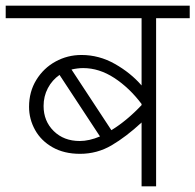

<svg xmlns="http://www.w3.org/2000/svg" viewBox="-40 -654 686 674"><path d="M626 -590H508V0H457V-224Q403 -174 352 -144Q301 -114 241 -114Q185 -114 144.5 -137Q104 -160 83 -198Q62 -236 62 -279Q62 -332 87.5 -373.5Q113 -415 155 -438Q197 -461 246 -461Q308 -461 363.5 -429.5Q419 -398 457 -354V-590H-20V-634H626ZM457 -285V-289Q414 -346 361 -380.5Q308 -415 252 -415Q233 -415 211 -410L351 -197Q405 -230 457 -285ZM311 -175 169 -391Q143 -373 128 -344.5Q113 -316 113 -282Q113 -229 148.5 -194Q184 -159 240 -159Q273 -159 311 -175Z"/></svg>

Font: Martel Sans ExtraLight
Style: Regular
Weight: 275
Designer: Dan Reynolds and Mathieu Réguer
Foundry: Dan Reynolds and Mathieu Réguer
Version: Version 1.002; ttfautohint (v1.1) -l 5 -r 5 -G 72 -x 0 -D la